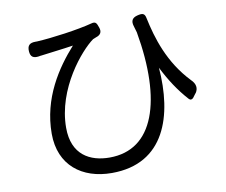

<svg xmlns="http://www.w3.org/2000/svg" viewBox="-82 -825 1144 971"><g transform="rotate(-10 490.0 -340.0)"><path d="M650 -200C609 -95 532 -36 419 -36C319 -36 228 -83 228 -222C228 -423 377 -595 440 -640C445 -642 451 -645 457 -647C480 -654 489 -669 481 -692C473 -715 469 -727 445 -720C374 -701 236 -682 159 -678C156 -678 154 -678 151 -678C121 -678 108 -666 110 -636C112 -607 126 -598 155 -602C159 -603 164 -604 168 -604C203 -609 284 -618 334 -626C247 -529 151 -388 151 -205C151 -43 264 43 417 43C689 43 763 -192 743 -440C777 -372 816 -312 864 -259C871 -251 880 -252 887 -260L902 -280L904 -282C918 -303 916 -327 892 -350C786 -461 747 -593 725 -697C720 -725 707 -726 680 -719C654 -712 646 -696 654 -670L664 -636C696 -455 691 -305 650 -200Z"/></g></svg>

Font: GenSenRounded2 TW R
Style: Regular
Weight: 400
Version: Version 2.100;PS 2.1;hotconv 16.6.51;makeotf.lib2.5.65220 DE